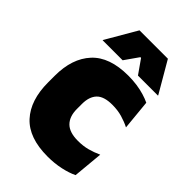

<svg xmlns="http://www.w3.org/2000/svg" viewBox="-210 -773 873 873"><g transform="rotate(45 226.0 -337.0)"><path d="M265.5 13.5Q145 13.5 87 -49.5Q29 -112.5 29 -227V-269.5Q29 -380.5 87 -443.5Q145 -506.5 265 -506.5Q294.5 -506.5 321 -502.8Q347.5 -499 370 -492.2Q392.5 -485.5 410 -477L424 -332.5Q399.5 -345 371 -353.2Q342.5 -361.5 307.5 -361.5Q253.5 -361.5 230.2 -337Q207 -312.5 207 -266.5V-234Q207 -186 232.5 -160.2Q258 -134.5 312.5 -134.5Q346.5 -134.5 374.2 -142Q402 -149.5 429 -162L415.5 -17Q388 -3.5 349 5Q310 13.5 265.5 13.5ZM155.5 -688H338L424.5 -539.5V-537.5H296L249 -604.5H244.5L197.5 -537.5H69V-539.5Z"/></g></svg>

Font: Anek Latin Medium ExtraBold
Style: Regular
Weight: 800
Version: Version 1.003